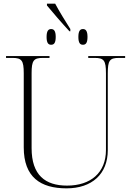

<svg xmlns="http://www.w3.org/2000/svg" viewBox="-20 -1021 727 1051"><path d="M360 -850H365V-862C339 -903 303 -961 282 -1001H237V-991C263 -959 321 -892 360 -850ZM260 -776C275 -776 285 -785 285 -819C285 -852 275 -862 260 -862C245 -862 235 -852 235 -819C235 -785 245 -776 260 -776ZM434 -776C449 -776 459 -785 459 -819C459 -852 449 -862 434 -862C419 -862 409 -852 409 -819C409 -785 419 -776 434 -776ZM344 10C483 10 570 -68 570 -199V-619C570 -690 580 -704 631 -704H665V-714H463V-704H498C549 -704 560 -690 560 -620V-200C560 -75 476 -5 347 -5C228 -5 153 -62 153 -210V-620C153 -690 164 -704 215 -704H251V-714H13V-704H48C99 -704 110 -690 110 -620V-214C110 -51 202 10 344 10Z"/></svg>

Font: Noto Serif Display ExtraLight
Style: Regular
Weight: 200
Designer: Monotype Design Team
Foundry: Monotype Imaging Inc.
Version: Version 2.009